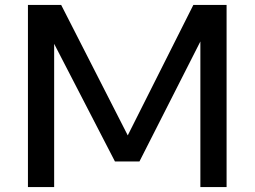

<svg xmlns="http://www.w3.org/2000/svg" viewBox="-20 -760 1034 780"><path d="M765.5 -740H900.5V0H794V-591.5L546.5 -104H447L200 -582V0H93.5V-740H228.5L499 -210Z"/></svg>

Font: Encode Sans Expanded Medium
Style: Regular
Weight: 500
Width: 7
Designer: Multiple Designers
Foundry: Impallari Type
Version: Version 2.000